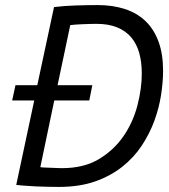

<svg xmlns="http://www.w3.org/2000/svg" viewBox="-20 -728 666 757"><path d="M41 -392H127L193 -700Q231 -705 279 -706.5Q327 -708 366 -708Q424 -708 472 -692.5Q520 -677 553.5 -645Q587 -613 605 -564Q623 -515 623 -449Q623 -405 615 -353.5Q607 -302 588.5 -251.5Q570 -201 539 -154Q508 -107 462 -70.5Q416 -34 354.5 -12.5Q293 9 212 9Q197 9 172.5 8.5Q148 8 122 7Q54 3 44 1L115 -332H28ZM360 -634Q348 -634 333 -633.5Q318 -633 304 -632.5Q290 -632 277 -631Q264 -630 257 -629L207 -392H344L332 -332H194L139 -69Q143 -68 155 -67.5Q167 -67 180.5 -66.5Q194 -66 206.5 -65.5Q219 -65 224 -65Q311 -65 370.5 -101Q430 -137 467.5 -192Q505 -247 522 -313Q539 -379 539 -438Q539 -483 529 -519Q519 -555 497.5 -580.5Q476 -606 442 -620Q408 -634 360 -634Z"/></svg>

Font: PT Sans
Style: Italic
Weight: 400
Italic angle: -12°
Designer: A.Korolkova, O.Umpeleva, V.Yefimov
Foundry: ParaType Ltd
Version: Version 2.003W OFL